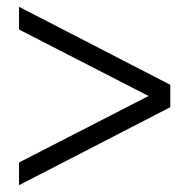

<svg xmlns="http://www.w3.org/2000/svg" viewBox="-20 -625 558 566"><path d="M36 -79V-146L418 -342L36 -538V-605L482 -375V-309Z"/></svg>

Font: Platypi
Style: Bold
Weight: 700
Designer: David Sargent
Foundry: Bolt Cutter Type
Version: Version 1.200; ttfautohint (v1.8.4.7-5d5b)